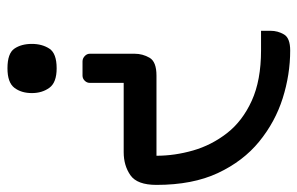

<svg xmlns="http://www.w3.org/2000/svg" viewBox="-246 -436 816 527"><g transform="rotate(-90 162.5 -172.0)"><path d="M306 -493Q306 -465 293 -445Q280 -425 239 -425Q200 -425 185.5 -445Q171 -465 171 -493Q171 -522 185.5 -541Q200 -560 239 -560Q280 -560 293 -541Q306 -522 306 -493ZM288 136H342V162Q342 182 332 199Q322 216 288 216Q222 216 157 195.5Q92 175 38 131Q-16 87 -48.5 17.5Q-81 -52 -81 -151Q-81 -204 -54.5 -222.5Q-28 -241 9 -241H199V-334Q199 -342 205 -348Q211 -354 219 -354H258Q266 -354 272.5 -348Q279 -342 279 -334V-211Q279 -189 268 -170Q257 -151 219 -151H-1Q-1 -101 13.5 -50.5Q28 0 61 42.5Q94 85 150 110.5Q206 136 288 136Z"/></g></svg>

Font: Warnes
Style: Regular
Weight: 400
Designer: Eduardo Rodriguez Tunni
Foundry: Eduardo Rodriguez Tunni
Version: Version 1.002; ttfautohint (v1.8.4.7-5d5b);gftools[0.9.23]